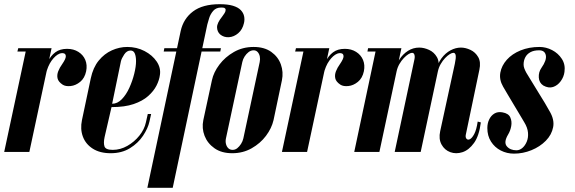

<svg xmlns="http://www.w3.org/2000/svg" viewBox="-49 -725 2745 916"><path d="M146 -304 160 -372Q167 -405 180 -432Q193 -459 215 -475.5Q237 -492 271 -492Q302 -492 325 -477.5Q348 -463 358 -439Q368 -415 362 -385Q355 -352 333.5 -334.5Q312 -317 288 -314.5Q264 -312 250 -321Q229 -335 225.5 -351.5Q222 -368 229 -385.5Q236 -403 247 -418Q265 -444 265 -456Q265 -468 255.5 -470.5Q246 -473 235 -469Q225 -465 215.5 -456.5Q206 -448 197 -435.5Q188 -423 181 -406.5Q174 -390 170 -371L156 -304ZM-29 0 77 -495H197L91 0ZM34 -479 38 -495H87L93 -479Z M342 -152 384 -351Q395 -403 422 -436Q449 -469 485 -485Q521 -501 558 -501Q603 -501 640.5 -481.5Q678 -462 698.5 -431.5Q719 -401 714 -368Q711 -343 697.5 -316.5Q684 -290 657.5 -266.5Q631 -243 588.5 -228.5Q546 -214 483 -214L450 -71Q444 -43 449.5 -26.5Q455 -10 489 -10Q525 -10 558.5 -29Q592 -48 616 -78Q640 -108 647 -141L656 -181H672L664 -145Q657 -113 633.5 -77.5Q610 -42 571 -18Q532 6 479 6Q428 6 394 -15.5Q360 -37 346.5 -73Q333 -109 342 -152ZM486 -230Q511 -230 532 -251.5Q553 -273 568 -306Q583 -339 591.5 -373.5Q600 -408 600 -433Q600 -456 594 -470Q588 -484 574 -484Q556 -484 543.5 -465Q531 -446 528 -433Z M813 -577Q826 -636 872 -670.5Q918 -705 999 -705Q1038 -705 1062.5 -697.5Q1087 -690 1099.5 -677Q1112 -664 1115.5 -648Q1119 -632 1115 -615Q1108 -584 1087.5 -566.5Q1067 -549 1043 -547.5Q1019 -546 1001 -561Q987 -574 986.5 -594.5Q986 -615 1011 -646Q1024 -663 1026.5 -671.5Q1029 -680 1025.5 -684Q1022 -688 1016.5 -688.5Q1011 -689 1006 -689Q982 -689 968.5 -673.5Q955 -658 949 -639Q943 -620 940 -608L775 171H654ZM903 -479 906 -495H1005L1002 -479ZM732 -479 735 -495H805L802 -479Z M921 -152Q913 -113 927 -77Q941 -41 974.5 -17.5Q1008 6 1059 6Q1110 6 1151.5 -17.5Q1193 -41 1220 -77Q1247 -113 1256 -152L1296 -342Q1304 -381 1291 -417.5Q1278 -454 1245 -477.5Q1212 -501 1161 -501Q1109 -501 1067 -477Q1025 -453 997.5 -416.5Q970 -380 962 -342ZM1107 -429Q1110 -443 1118 -455.5Q1126 -468 1137 -476.5Q1148 -485 1161 -485Q1173 -485 1180.5 -476.5Q1188 -468 1190.5 -455.5Q1193 -443 1190 -429L1112 -65Q1109 -51 1101 -38.5Q1093 -26 1083 -18Q1073 -10 1061 -10Q1048 -10 1040 -18Q1032 -26 1029 -38.5Q1026 -51 1029 -65Z M1471 -304 1485 -372Q1492 -405 1505 -432Q1518 -459 1540 -475.5Q1562 -492 1596 -492Q1627 -492 1650 -477.5Q1673 -463 1683 -439Q1693 -415 1687 -385Q1680 -352 1658.5 -334.5Q1637 -317 1613 -314.5Q1589 -312 1575 -321Q1554 -335 1550.5 -351.5Q1547 -368 1554 -385.5Q1561 -403 1572 -418Q1590 -444 1590 -456Q1590 -468 1580.5 -470.5Q1571 -473 1560 -469Q1550 -465 1540.5 -456.5Q1531 -448 1522 -435.5Q1513 -423 1506 -406.5Q1499 -390 1495 -371L1481 -304ZM1296 0 1402 -495H1522L1416 0ZM1359 -479 1363 -495H1412L1418 -479Z M1751 0 1832 -381Q1839 -414 1856 -440.5Q1873 -467 1897.5 -482.5Q1922 -498 1951 -498Q1974 -498 1998 -487Q2022 -476 2035.5 -452.5Q2049 -429 2041 -392L1958 0H1834L1928 -441Q1930 -449 1929.5 -456.5Q1929 -464 1926 -468.5Q1923 -473 1917 -473Q1910 -473 1899.5 -466.5Q1889 -460 1877.5 -448Q1866 -436 1856.5 -419.5Q1847 -403 1843 -384L1761 0ZM1641 0 1746 -495H1866L1761 0ZM1704 -479 1707 -495H1746L1743 -479ZM1948 0 2030 -384Q2038 -421 2057 -446.5Q2076 -472 2100.5 -485Q2125 -498 2150 -498Q2172 -498 2195.5 -487Q2219 -476 2232.5 -452.5Q2246 -429 2238 -392L2173 -81Q2171 -69 2177 -62.5Q2183 -56 2193 -61Q2203 -66 2213.5 -85.5Q2224 -105 2230 -145L2245 -141Q2237 -77 2212.5 -43Q2188 -9 2157.5 1Q2127 11 2099.5 1Q2072 -9 2057.5 -35.5Q2043 -62 2051 -99L2121 -421Q2127 -449 2125 -461Q2123 -473 2114 -473Q2107 -473 2096.5 -466.5Q2086 -460 2074.5 -448Q2063 -436 2053.5 -419.5Q2044 -403 2040 -384L1958 0Z M2543 -317Q2523 -330 2521.5 -355.5Q2520 -381 2534 -401Q2560 -438 2555 -461.5Q2550 -485 2523 -485Q2498 -485 2481.5 -476Q2465 -467 2457 -451.5Q2449 -436 2449 -417Q2449 -408 2452.5 -398.5Q2456 -389 2462 -378Q2478 -352 2493.5 -326.5Q2509 -301 2523.5 -277.5Q2538 -254 2550.5 -233.5Q2563 -213 2572 -196Q2597 -155 2590 -118.5Q2583 -82 2555 -53.5Q2527 -25 2486.5 -8.5Q2446 8 2403 8Q2369 8 2340 -7Q2311 -22 2293.5 -49.5Q2276 -77 2276 -114Q2276 -137 2285 -155.5Q2294 -174 2310 -183.5Q2326 -193 2348 -189Q2377 -184 2385.5 -165Q2394 -146 2390 -123.5Q2386 -101 2375 -83Q2353 -46 2369 -27Q2385 -8 2415 -8Q2430 -8 2443 -19Q2456 -30 2464 -49Q2472 -68 2470 -92Q2468 -116 2452 -142Q2445 -154 2431.5 -176.5Q2418 -199 2402.5 -225Q2387 -251 2373 -274.5Q2359 -298 2351 -312Q2332 -345 2338 -378.5Q2344 -412 2369 -440Q2394 -468 2434.5 -484.5Q2475 -501 2525 -501Q2556 -501 2585 -486Q2614 -471 2631.5 -444Q2649 -417 2644 -382Q2641 -358 2626 -337.5Q2611 -317 2589.5 -310Q2568 -303 2543 -317Z"/></svg>

Font: Emberly Black
Style: Italic
Weight: 900
Italic angle: -12°
Designer: Rajesh Rajput
Foundry: Rajesh Rajput
Version: Version 1.000